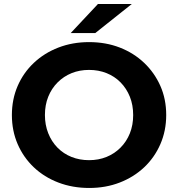

<svg xmlns="http://www.w3.org/2000/svg" viewBox="-20 -921 884 953"><path d="M423 12Q340 12 269.5 -15Q199 -42 147.5 -91Q96 -140 67.5 -206Q39 -272 39 -350Q39 -428 67.5 -494Q96 -560 148 -609Q200 -658 270 -685Q340 -712 422 -712Q505 -712 574.5 -685Q644 -658 695.5 -609Q747 -560 776 -494.5Q805 -429 805 -350Q805 -272 776 -205.5Q747 -139 695.5 -90.5Q644 -42 574.5 -15Q505 12 423 12ZM422 -126Q469 -126 508.5 -142Q548 -158 578 -188Q608 -218 624.5 -259Q641 -300 641 -350Q641 -400 624.5 -441Q608 -482 578.5 -512Q549 -542 509 -558Q469 -574 422 -574Q375 -574 335.5 -558Q296 -542 266 -512Q236 -482 219.5 -441Q203 -400 203 -350Q203 -301 219.5 -259.5Q236 -218 265.5 -188Q295 -158 335 -142Q375 -126 422 -126ZM331 -757 466 -901H634L453 -757Z"/></svg>

Font: Montserrat Thin
Style: Bold
Weight: 700
Version: Version 9.000